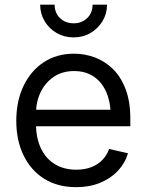

<svg xmlns="http://www.w3.org/2000/svg" viewBox="-20 -773 613 805"><path d="M299.8 11.7Q221.7 11.7 165.5 -23.4Q109.4 -58.6 78.9 -121.3Q48.3 -184.1 48.3 -266.6Q48.3 -349.1 78.6 -412.6Q108.9 -476.1 163.3 -512Q217.8 -547.9 290.5 -547.9Q335.9 -547.9 378.2 -532Q420.4 -516.1 453.9 -483.2Q487.3 -450.2 506.8 -398.7Q526.4 -347.2 526.4 -275.9V-243.7H101.1V-313H481.9L444.3 -287.6Q444.3 -342.3 426.5 -384.8Q408.7 -427.2 374.3 -451.2Q339.8 -475.1 290.5 -475.1Q241.2 -475.1 205.3 -450.7Q169.4 -426.3 150.1 -386Q130.9 -345.7 130.9 -297.4V-254.4Q130.9 -194.3 151.6 -150.9Q172.4 -107.4 210.4 -84.5Q248.5 -61.5 299.8 -61.5Q334.5 -61.5 361.8 -71.8Q389.2 -82 408.4 -101.6Q427.7 -121.1 437.5 -148.4L516.6 -130.4Q504.4 -88.9 474.4 -56.9Q444.3 -24.9 399.9 -6.6Q355.5 11.7 299.8 11.7ZM288.6 -616.2Q249.5 -616.2 217.8 -634.5Q186 -652.8 167.2 -684.1Q148.4 -715.3 148.4 -753.4H209Q209 -719.2 231.4 -697.3Q253.9 -675.3 288.6 -675.3Q323.2 -675.3 345.7 -697.3Q368.2 -719.2 368.2 -753.4H428.7Q428.7 -715.3 409.9 -684.3Q391.1 -653.3 359.6 -634.8Q328.1 -616.2 288.6 -616.2Z"/></svg>

Font: V-Inter
Style: Regular-375
Weight: 375
Designer: Rasmus Andersson
Foundry: rsms
Version: Version 4.000;git-4146feb